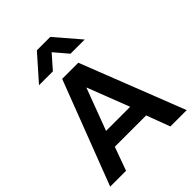

<svg xmlns="http://www.w3.org/2000/svg" viewBox="-258 -1081 1220 1220"><g transform="rotate(-45 352.0 -471.0)"><path d="M8.5 0 277 -700H422L696 0H549.5L490 -158.5H208.5L151 0ZM240.5 -269H457L347 -553ZM144.5 -775.5 291.5 -942H412L555 -775.5H427.5L349.5 -867L269 -775.5Z"/></g></svg>

Font: Geologica Medium
Style: Regular
Weight: 500
Designer: Sindre Bremnes, Frode Helland
Foundry: Monokrom Skriftforlag AS
Version: Version 1.010;gftools[0.9.28]